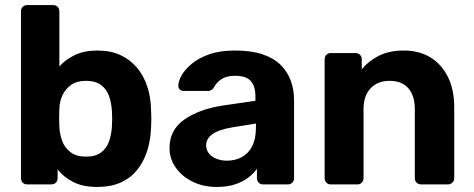

<svg xmlns="http://www.w3.org/2000/svg" viewBox="-20 -730 1875 760"><path d="M365 10Q308 10 270 -9.5Q232 -29 208 -59V-25Q208 -14 201 -7Q194 0 183 0H88Q77 0 70 -7Q63 -14 63 -25V-685Q63 -696 70 -703Q77 -710 88 -710H191Q201 -710 208 -703Q215 -696 215 -685V-467Q240 -495 277 -512.5Q314 -530 365 -530Q417 -530 455.5 -512.5Q494 -495 521 -463.5Q548 -432 562.5 -389Q577 -346 578 -294Q579 -276 579 -260.5Q579 -245 578 -226Q576 -173 561.5 -129.5Q547 -86 520.5 -54.5Q494 -23 455.5 -6.5Q417 10 365 10ZM320 -110Q358 -110 380 -126.5Q402 -143 411.5 -170Q421 -197 423 -229Q425 -260 423 -291Q421 -323 411.5 -350Q402 -377 380 -393.5Q358 -410 320 -410Q284 -410 261.5 -394Q239 -378 227.5 -353.5Q216 -329 215 -301Q214 -283 214 -264Q214 -245 215 -226Q217 -196 227 -170Q237 -144 260 -127Q283 -110 320 -110Z M838 10Q785 10 743 -10.5Q701 -31 676 -66Q651 -101 651 -144Q651 -215 708.5 -256Q766 -297 860 -312L991 -331V-349Q991 -388 973 -409Q955 -430 910 -430Q877 -430 857 -417Q837 -404 826 -383Q818 -370 803 -370H708Q697 -370 691 -376.5Q685 -383 686 -392Q686 -409 699 -432Q712 -455 739 -477.5Q766 -500 808 -515Q850 -530 911 -530Q974 -530 1019 -515Q1064 -500 1091 -473Q1118 -446 1131 -410.5Q1144 -375 1144 -334V-25Q1144 -14 1137 -7Q1130 0 1119 0H1021Q1011 0 1004 -7Q997 -14 997 -25V-62Q984 -43 962 -26.5Q940 -10 909.5 0Q879 10 838 10ZM878 -94Q911 -94 937 -108Q963 -122 978 -151Q993 -180 993 -224V-241L900 -226Q846 -217 821 -199Q796 -181 796 -155Q796 -136 807.5 -122Q819 -108 838 -101Q857 -94 878 -94Z M1289 0Q1279 0 1272 -7Q1265 -14 1265 -25V-495Q1265 -506 1272 -513Q1279 -520 1289 -520H1387Q1398 -520 1405 -513Q1412 -506 1412 -495V-456Q1438 -488 1479 -509Q1520 -530 1579 -530Q1638 -530 1682.5 -503.5Q1727 -477 1752.5 -426.5Q1778 -376 1778 -304V-25Q1778 -14 1770.5 -7Q1763 0 1753 0H1647Q1636 0 1629 -7Q1622 -14 1622 -25V-298Q1622 -351 1596.5 -380.5Q1571 -410 1522 -410Q1475 -410 1447 -380.5Q1419 -351 1419 -298V-25Q1419 -14 1412 -7Q1405 0 1395 0Z"/></svg>

Font: Rubik SemiBold
Style: Regular
Weight: 600
Designer: Hubert and Fischer
Foundry: Hubert and Fischer
Version: Version 2.300;gftools[0.9.30]